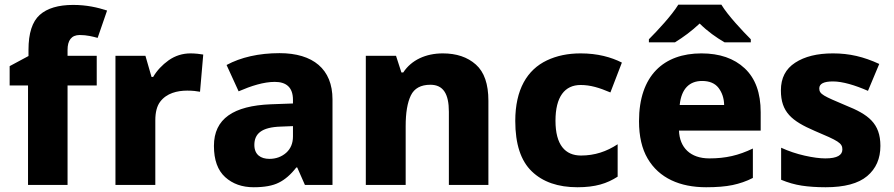

<svg xmlns="http://www.w3.org/2000/svg" viewBox="-20 -786 3801 816"><path d="M391.1 -548.8H267.1V-574.2C267.1 -613.8 283.2 -637.2 318.8 -637.2C349.6 -637.2 375 -630.4 395 -625L435.1 -741.2C394.5 -754.4 348.1 -765.1 291 -765.1C228 -765.1 180.7 -751 148.9 -722.7C117.2 -694.3 101.1 -645 101.1 -574.2V-547.9L21 -504.9V-422.9H99.1V0H267.1V-422.9H391.1Z M790 -559.1C755.9 -559.1 724.6 -549.3 696.8 -529.8C668.9 -509.8 647 -486.3 630.9 -459H624L598.1 -548.8H470.7V0H640.1V-274.9C640.1 -309.1 647 -335.4 660.6 -353.5C688 -390.1 733.4 -400.9 775.9 -400.9C798.8 -400.9 817.9 -398.4 830.1 -396L843.8 -554.2C832 -556.6 807.1 -559.1 790 -559.1Z M1168 -560.1C1080.1 -560.1 1003.4 -542.5 942.9 -509.8L994.1 -397.9C1047.4 -420.9 1100.6 -438 1147.9 -438C1196.3 -438 1225.1 -415 1225.1 -361.8V-346.2L1130.9 -342.8C972.7 -336.4 889.2 -281.7 889.2 -166C889.2 -106 905.3 -62 937 -33.2C968.8 -4.4 1009.3 9.8 1058.1 9.8C1103.5 9.8 1139.2 3.4 1165 -9.8C1190.9 -22.5 1215.8 -43.9 1239.3 -74.2H1243.2L1275.9 0H1393.1V-363.8C1393.1 -492.2 1310.5 -560.1 1168 -560.1ZM1225.1 -250V-206.1C1225.1 -176.8 1215.3 -153.8 1196.3 -136.7C1176.8 -119.6 1152.8 -110.8 1125 -110.8C1087.9 -110.8 1061 -128.9 1061 -169.9C1061 -216.8 1090.3 -245.6 1174.3 -248Z M1861.8 -559.1C1790 -559.1 1728.5 -531.2 1693.8 -478H1686L1663.1 -548.8H1534.7V0H1704.1V-250C1704.1 -306.6 1711.4 -350.1 1726.1 -380.4C1740.7 -410.6 1768.6 -425.8 1809.1 -425.8C1863.8 -425.8 1887.7 -387.2 1887.7 -311V0H2055.7V-357.9C2055.7 -428.7 2038.1 -480 2002.4 -511.7C1966.8 -543.5 1919.9 -559.1 1861.8 -559.1Z M2434.1 9.8C2510.3 9.8 2559.6 -5.9 2605 -35.2V-172.9C2558.1 -142.1 2507.8 -125 2449.2 -125C2382.3 -125 2340.8 -169.9 2340.8 -272.9C2340.8 -374.5 2379.9 -424.8 2447.8 -424.8C2489.3 -424.8 2527.3 -413.1 2574.2 -393.1L2623 -520C2577.6 -543 2520 -559.1 2447.8 -559.1C2394 -559.1 2346.2 -549.3 2304.2 -529.3C2220.2 -489.3 2169.9 -405.3 2169.9 -272C2169.9 -173.8 2193.4 -102.5 2240.2 -57.6C2286.6 -12.7 2351.6 9.8 2434.1 9.8Z M2862.8 -766.1C2835 -720.7 2774.4 -655.8 2737.8 -619.1V-606H2848.6C2885.3 -628.9 2918 -652.8 2953.6 -686C2986.8 -652.8 3024.9 -626 3059.6 -606H3170.9V-619.1C3136.7 -653.3 3072.8 -721.2 3045.9 -766.1ZM2960.9 -559.1C2801.3 -559.1 2695.8 -465.3 2695.8 -271C2695.8 -207 2708 -153.8 2732.4 -112.3C2781.2 -28.8 2870.1 9.8 2981 9.8C3025.4 9.8 3063 6.8 3093.3 0.5C3123.5 -5.9 3152.3 -15.6 3179.7 -29.8V-154.8C3118.7 -125.5 3064.5 -112.8 2994.6 -112.8C2914.1 -112.8 2868.2 -158.7 2865.7 -231H3212.9V-309.1C3212.9 -391.1 3190.4 -453.1 3145 -495.6C3099.6 -538.1 3038.1 -559.1 2960.9 -559.1ZM2963.9 -441.9C2995.1 -441.9 3018.6 -432.1 3033.7 -412.6C3048.8 -392.6 3057.1 -368.7 3057.6 -339.8H2868.7C2876 -410.6 2911.6 -441.9 2963.9 -441.9Z M3721.7 -166C3721.7 -262.2 3669.9 -299.8 3574.7 -337.9C3480.5 -377.9 3461.9 -385.3 3461.9 -410.2C3461.9 -430.2 3481.4 -439.9 3520 -439.9C3561 -439.9 3614.3 -423.8 3668.9 -399.9L3716.8 -514.2C3650.4 -544.9 3590.3 -559.1 3520 -559.1C3453.1 -559.1 3399.9 -545.9 3359.4 -519.5C3318.8 -493.2 3298.8 -454.1 3298.8 -401.9C3298.8 -309.6 3344.7 -272 3441.9 -230C3542.5 -187.5 3560.1 -178.2 3560.1 -150.9C3560.1 -127 3538.6 -112.8 3487.8 -112.8C3463.9 -112.8 3434.6 -116.7 3399.9 -124.5C3365.2 -132.3 3331.5 -143.6 3299.8 -158.2V-22C3329.1 -9.8 3358.4 -1.5 3387.2 2.9C3416 7.3 3450.2 9.8 3488.8 9.8C3568.8 9.8 3627.9 -5.9 3665.5 -37.6C3703.1 -69.3 3721.7 -111.8 3721.7 -166Z"/></svg>

Font: Noto Reveo Sans
Style: Regular
Weight: 800
Designer: Monotype Design Team
Foundry: Monotype Imaging Inc.
Version: Version 2.007